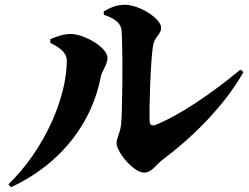

<svg xmlns="http://www.w3.org/2000/svg" viewBox="-20 -754 1040 802"><path d="M414 -692C459 -678 486 -656 488 -626C494 -529 491 -281 486 -236C482 -197 467 -179 467 -155C467 -120 537 -33 582 -33C614 -33 636 -70 658 -86C776 -174 914 -306 997 -453L984 -463C860 -360 725 -270 631 -233C614 -226 605 -232 605 -249C603 -318 609 -497 619 -562C625 -602 653 -609 653 -638C653 -676 563 -734 502 -734C472 -734 449 -727 413 -706ZM259 -501C259 -344 164 -128 15 16L26 28C249 -76 367 -255 401 -433C406 -459 429 -484 429 -512C429 -558 328 -612 277 -612C243 -612 216 -601 190 -590V-575C229 -556 259 -534 259 -501Z"/></svg>

Font: Noto Serif TC Black
Style: Regular
Weight: 900
Version: Version 1.001;PS 1.001;hotconv 16.6.54;makeotf.lib2.5.65590